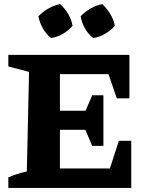

<svg xmlns="http://www.w3.org/2000/svg" viewBox="-20 -925 731 945"><path d="M565 -232H626V0H21V-52Q65 -71 112 -81L123 -571L21 -598V-655H617V-441H555L514 -560H275V-380H401L434 -456H489V-207H434L400 -286H275V-96H521ZM276 -905Q300 -883 316 -855.5Q332 -828 337 -798Q318 -775 289.5 -758.5Q261 -742 231 -738Q208 -756 191.5 -784.5Q175 -813 169 -845Q190 -867 218 -883Q246 -899 276 -905ZM484 -905Q506 -883 523 -855.5Q540 -828 545 -798Q526 -775 497 -758.5Q468 -742 439 -738Q415 -756 398.5 -784.5Q382 -813 377 -845Q398 -867 425.5 -883Q453 -899 484 -905Z"/></svg>

Font: Piazzolla
Style: Bold
Weight: 700
Designer: Juan Pablo del Peral
Foundry: Huerta Tipografica
Version: Version 1.330